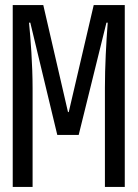

<svg xmlns="http://www.w3.org/2000/svg" viewBox="-20 -734 540 754"><path d="M30 0H108V-387C108 -482 100 -584 94 -645H99L205 -204H289L398 -645H403C397 -566 392 -473 392 -389V0H470V-714H348L250 -294H247L150 -714H30Z"/></svg>

Font: Noto Sans Mono ExtraCondensed
Style: Regular
Weight: 400
Width: 2
Designer: Monotype Design Team
Foundry: Monotype Imaging Inc.
Version: Version 2.014